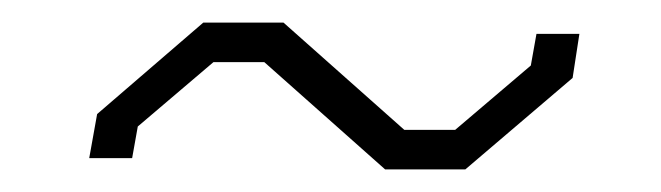

<svg xmlns="http://www.w3.org/2000/svg" viewBox="-20 -357 585 170"><path d="M214 -302H169L102 -245L97 -217H59L66 -256L160 -337H231L338 -242H383L450 -299L455 -327H493L487 -288L392 -207H321Z"/></svg>

Font: Chakra Petch ExtraLight
Style: Italic
Weight: 275
Italic angle: -10°
Designer: Katatrad Aksorn Co.,Ltd.
Foundry: Cadson Demak Co.,Ltd.
Version: Version 1.000; ttfautohint (v1.6)